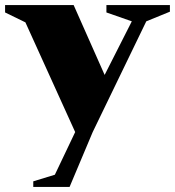

<svg xmlns="http://www.w3.org/2000/svg" viewBox="-100 -520 689 756"><path d="M31 216V194L116 168L196 0L0 -432L-80 -471V-500H190L312 -225L419 -436L319 -471V-500H569V-474L476 -436L265 0L174 216Z"/></svg>

Font: Wittgenstein Black
Style: Regular
Weight: 900
Designer: Jörg Drees
Foundry: Jörg Drees
Version: Version 1.303; ttfautohint (v1.8.4.7-5d5b)